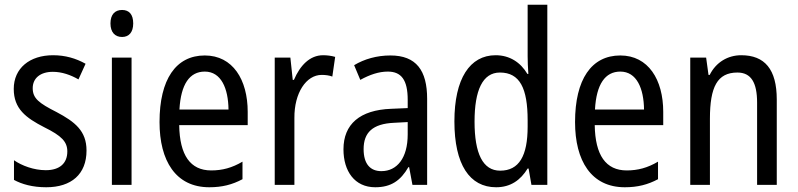

<svg xmlns="http://www.w3.org/2000/svg" viewBox="-20 -780 3366 810"><path d="M345 -145C345 -228 296 -266 219 -307C144 -345 118 -365 118 -408C118 -450 150 -477 203 -477C241 -477 278 -464 311 -445L341 -511C300 -534 255 -547 204 -547C105 -547 38 -492 38 -405C38 -321 89 -283 167 -243C240 -207 264 -182 264 -141C264 -92 233 -62 173 -62C123 -62 72 -81 39 -104V-21C72 -3 117 10 175 10C281 10 345 -45 345 -145Z M495 -738C465 -738 446 -719 446 -681C446 -644 465 -624 495 -624C524 -624 542 -644 542 -681C542 -719 525 -738 495 -738ZM535 -537H452V0H535Z M844 -546C722 -546 653 -445 653 -265C653 -102 721 10 863 10C917 10 960 -1 1003 -24V-98C959 -72 918 -61 871 -61C783 -61 738 -125 736 -252H1025V-308C1025 -444 962 -546 844 -546ZM844 -478C913 -478 943 -407 944 -318H737C743 -425 780 -478 844 -478Z M1343 -547C1287 -547 1246 -504 1220 -443H1215L1205 -537H1139V0H1222V-282C1221 -388 1272 -464 1337 -464C1353 -464 1369 -462 1382 -457L1394 -540C1377 -545 1359 -547 1343 -547Z M1627 -546C1570 -546 1517 -531 1474 -505L1500 -443C1540 -465 1578 -478 1616 -478C1673 -478 1700 -443 1700 -359V-324L1630 -321C1498 -316 1429 -256 1429 -150C1429 -58 1476 10 1563 10C1630 10 1670 -18 1703 -75H1706L1720 0H1782V-363C1782 -483 1736 -546 1627 -546ZM1643 -262 1700 -265V-213C1700 -113 1655 -58 1589 -58C1543 -58 1514 -87 1514 -151C1514 -220 1551 -258 1643 -262Z M2073 10C2134 10 2176 -20 2206 -69H2210L2222 0H2289V-760H2206V-543C2206 -523 2207 -494 2209 -468H2205C2176 -517 2130 -547 2071 -547C1962 -547 1897 -448 1897 -268C1897 -86 1961 10 2073 10ZM2090 -60C2017 -60 1982 -132 1982 -267C1982 -399 2016 -474 2089 -474C2173 -474 2206 -408 2206 -272V-246C2206 -122 2170 -60 2090 -60Z M2597 -546C2475 -546 2406 -445 2406 -265C2406 -102 2474 10 2616 10C2670 10 2713 -1 2756 -24V-98C2712 -72 2671 -61 2624 -61C2536 -61 2491 -125 2489 -252H2778V-308C2778 -444 2715 -546 2597 -546ZM2597 -478C2666 -478 2696 -407 2697 -318H2490C2496 -425 2533 -478 2597 -478Z M3107 -547C3051 -547 3001 -518 2974 -464H2969L2959 -537H2892V0H2975V-279C2975 -413 3006 -474 3091 -474C3149 -474 3174 -431 3174 -347V0H3257V-360C3257 -488 3206 -547 3107 -547Z"/></svg>

Font: Noto Sans Arabic UI Cn
Style: Regular
Weight: 400
Width: 3
Designer: Monotype Design Team, Nadine Chahine and Nizar Qandah
Foundry: Monotype Imaging Inc.
Version: Version 2.010